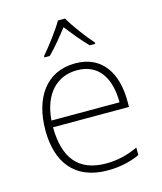

<svg xmlns="http://www.w3.org/2000/svg" viewBox="-115 -848 793 942"><g transform="rotate(-15 281.5 -377.0)"><path d="M158 -613V-606H185C219 -639 258 -688 287 -725C316 -688 354 -640 388 -606H416V-613C382 -651 329 -721 305 -764H269C245 -722 193 -653 158 -613ZM316 10C373 10 429 -1 479 -24V-62C425 -38 377 -25 317 -25C176 -25 111 -108 110 -264H496V-294C496 -433 434 -539 296 -539C145 -539 70 -419 70 -259C70 -99 146 10 316 10ZM457 -298H111C122 -433 194 -504 296 -504C405 -504 457 -421 457 -298Z"/></g></svg>

Font: Noto Sans Mono SemiCondensed ExtraLight
Style: Regular
Weight: 200
Width: 4
Designer: Monotype Design Team
Foundry: Monotype Imaging Inc.
Version: Version 2.014